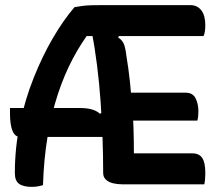

<svg xmlns="http://www.w3.org/2000/svg" viewBox="-20 -720 840 750"><path d="M148 3Q142 5 135.5 6.5Q129 8 121.5 9Q114 10 105 10Q71 10 54.5 -2Q38 -14 38 -44Q38 -143 58 -237.5Q78 -332 112 -417Q146 -502 187 -572Q228 -642 271 -692Q287 -695 302.5 -697Q318 -699 337.5 -699.5Q357 -700 382 -700H723Q751 -700 766.5 -679.5Q782 -659 782 -622Q782 -610 780.5 -598.5Q779 -587 775 -579H288L337 -604Q298 -554 264.5 -491Q231 -428 206 -352Q181 -276 166 -187Q151 -98 148 3ZM337 -605 450 -600 442 -573Q457 -564 463.5 -549Q470 -534 474 -500Q482 -452 487 -405.5Q492 -359 496 -313Q500 -267 501.5 -219.5Q503 -172 503 -121H731Q758 -121 770 -103Q782 -85 782 -44Q782 -31 781 -19.5Q780 -8 778 0H458Q439 0 422 -4Q405 -8 394 -18Q383 -28 383 -44Q383 -111 380.5 -181Q378 -251 373 -322.5Q368 -394 359 -465.5Q350 -537 337 -605ZM19 -298H294Q320 -298 339 -292.5Q358 -287 370 -276L404 -288V-185H59Q39 -185 29 -208.5Q19 -232 19 -278ZM457 -358H705Q733 -358 744 -336Q755 -314 755 -285Q755 -275 754 -265.5Q753 -256 751 -249H457Z"/></svg>

Font: Recursive Casual SemiBold
Style: Regular
Weight: 600
Version: Version 1.047